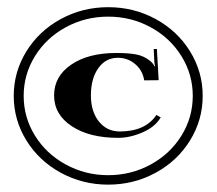

<svg xmlns="http://www.w3.org/2000/svg" viewBox="-20 -489 591 524"><path d="M404.7 -17.5Q345.3 14.9 275.3 14.9Q205.4 14.9 146 -17.5Q86.5 -49.8 52 -105.8Q17.5 -161.7 17.5 -227.3Q17.5 -292.8 52 -348.8Q86.5 -404.7 146 -437.1Q205.4 -469.4 275.3 -469.4Q345.3 -469.4 404.7 -437.1Q464.2 -404.7 498.7 -348.8Q533.2 -292.8 533.2 -227.3Q533.2 -161.7 498.7 -105.8Q464.2 -49.8 404.7 -17.5ZM159.5 -40Q212.8 -10.9 275.3 -10.9Q337.8 -10.9 391.2 -40Q444.5 -69.1 475.3 -118.9Q506.1 -168.7 506.1 -227.3Q506.1 -285.8 475.3 -335.7Q444.5 -385.5 391.2 -414.6Q337.8 -443.6 275.3 -443.6Q212.8 -443.6 159.5 -414.6Q106.2 -385.5 75.4 -335.7Q44.6 -285.8 44.6 -227.3Q44.6 -168.7 75.4 -118.9Q106.2 -69.1 159.5 -40ZM418.7 -168.7Q403.8 -142.9 369.3 -127.8Q334.8 -112.8 302.4 -112.8Q223.8 -112.8 175.7 -144.7Q127.6 -176.6 127.6 -228.6Q127.6 -280.6 174.2 -312.5Q220.7 -344.4 297.2 -344.4Q330 -344.4 351.4 -340.5Q372.8 -336.5 389.9 -322.6Q399 -315.1 401.2 -308.1L403 -308.6Q401.7 -313.4 401.2 -320.8L399.5 -355.3H408.2L413 -270.1L373.7 -269.7L373.3 -271Q368.9 -297.2 348.8 -314.2Q328.7 -331.3 301.6 -331.3Q268.4 -331.3 248.3 -302.9Q228.1 -274.5 228.1 -228.6Q228.1 -184.4 250 -157.3Q271.9 -130.2 306.8 -130.2Q376.7 -130.2 406.9 -175.3Z"/></svg>

Font: Wabroye
Style: Medium
Weight: 500
Designer: gluk
Foundry: gluk
Version: Version 0.14